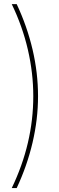

<svg xmlns="http://www.w3.org/2000/svg" viewBox="-20 -786 293 949"><path d="M38.1 143.6Q144.5 -77.6 144.5 -310.5Q144.5 -424.8 117.9 -540Q91.3 -655.3 38.1 -765.6H62.5Q113.8 -656.7 140.9 -541.3Q168 -425.8 168 -310.5Q168 -196.8 140.9 -81.3Q113.8 34.2 62.5 143.6Z"/></svg>

Font: Inter Display Thin
Style: Regular
Weight: 100
Designer: Rasmus Andersson
Foundry: rsms
Version: Version 4.000;git-a52131595